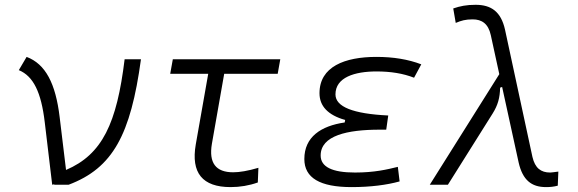

<svg xmlns="http://www.w3.org/2000/svg" viewBox="-20 -762 2384 792"><path d="M195.3 0 204.6 -2 203.1 0H263.2C445.8 -68.8 519 -206.5 561.5 -517.6H494.1C461.9 -253.4 402.3 -125 252.4 -61L226.1 -278.8C209.5 -417.5 168 -498 89.8 -527.3L57.6 -472.7C117.7 -447.8 149.9 -381.8 164.6 -257.8Z M931.2 9.8C970.2 9.8 1007.8 3.4 1043.5 -9.3L1045.9 -69.8C1002.9 -57.1 968.3 -51.3 941.9 -51.3C870.1 -51.3 840.8 -89.8 854 -168.5L904.8 -457.5H1125.5L1136.2 -517.6H692.9L682.1 -457.5H838.9L787.6 -166.5C767.1 -48.8 814.9 9.8 931.2 9.8Z M1430.2 9.8C1508.3 9.8 1575.7 1 1628.4 -13.7L1621.1 -73.7C1577.1 -63 1525.4 -50.3 1444.3 -50.3C1350.1 -50.3 1302.7 -73.7 1302.7 -120.6C1302.7 -203.1 1413.1 -227.1 1545.9 -227.1H1573.2L1581.5 -285.6C1436.5 -292.5 1363.8 -321.3 1363.8 -372.6C1363.8 -442.9 1442.9 -467.3 1533.2 -467.3C1591.8 -467.3 1643.1 -459 1688 -441.4L1717.8 -496.6C1664.1 -517.1 1603 -527.3 1532.7 -527.3C1402.3 -527.3 1297.9 -487.3 1297.9 -377.4C1297.9 -324.2 1333 -287.1 1403.8 -267.1L1401.9 -256.8C1304.2 -242.7 1235.4 -197.3 1235.4 -106C1235.4 -28.3 1299.8 9.8 1430.2 9.8Z M2232.4 9.8C2250 9.8 2264.2 8.3 2280.8 3.9L2283.2 -54.2C2264.2 -51.8 2254.4 -50.3 2249.5 -50.3C2210.9 -50.3 2187 -68.8 2176.3 -114.7L2063 -640.6C2046.4 -713.4 2006.8 -742.2 1941.9 -742.2C1903.8 -742.2 1877.9 -736.8 1849.6 -727.1L1859.9 -667.5C1883.3 -677.2 1899.9 -682.1 1929.7 -682.1C1967.8 -682.1 1994.1 -664.1 2004.4 -617.7L2039.6 -456.1L1752.9 0H1827.6L2012.2 -293.9C2034.2 -329.1 2042 -358.9 2043 -400.4L2051.3 -403.3L2119.6 -90.8C2136.2 -19.5 2171.9 9.8 2232.4 9.8Z"/></svg>

Font: Cascadia Mono PL Light
Style: Italic
Weight: 300
Italic angle: -10°
Monospace: yes
Designer: Aaron Bell
Foundry: Saja Typeworks
Version: Version 2404.023